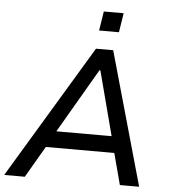

<svg xmlns="http://www.w3.org/2000/svg" viewBox="-68 -958 904 1012"><g transform="rotate(5 384.5 -452.0)"><path d="M-8 0 416 -705H507L706 0H604L551 -200L592 -166H165L217 -199L101 0ZM444 -593 233 -231 212 -253H574L544 -231L449 -593ZM424 -802 440 -904H545L529 -802Z"/></g></svg>

Font: Nunito Sans 7pt Medium
Style: Italic
Weight: 500
Italic angle: -9°
Designer: Vernon Adams
Foundry: Vernon Adams
Version: Version 3.101;gftools[0.9.27]